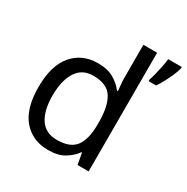

<svg xmlns="http://www.w3.org/2000/svg" viewBox="-174 -908 1035 1065"><g transform="rotate(30 344.0 -375.0)"><path d="M275 10Q175 10 115 -59.5Q55 -129 55 -267Q55 -405 115.5 -475.5Q176 -546 276 -546Q338 -546 377.5 -523Q417 -500 442 -467H448Q447 -480 444.5 -505.5Q442 -531 442 -546V-760H530V0H459L446 -72H442Q418 -38 378 -14Q338 10 275 10ZM289 -63Q374 -63 408.5 -109.5Q443 -156 443 -250V-266Q443 -366 410 -419.5Q377 -473 288 -473Q217 -473 181.5 -416.5Q146 -360 146 -265Q146 -169 181.5 -116Q217 -63 289 -63ZM688 -751Q684 -733 672.5 -706Q661 -679 646 -650.5Q631 -622 616 -600H568V-612Q575 -631 581.5 -657.5Q588 -684 593.5 -711.5Q599 -739 601 -760H688Z"/></g></svg>

Font: Noto Sans Old Sogdian
Style: Regular
Weight: 400
Designer: Monotype Design Team
Foundry: Monotype Imaging Inc.
Version: Version 2.002; ttfautohint (v1.8.4.7-5d5b)